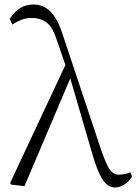

<svg xmlns="http://www.w3.org/2000/svg" viewBox="-20 -820 607 854"><path d="M29 1 25 -6 277 -544 300 -489 89 8ZM492 14Q475 14 458.5 3Q442 -8 425.5 -40.5Q409 -73 390 -137L288 -487L285 -490L235 -635Q216 -697 189 -718.5Q162 -740 121 -740Q96 -740 75.5 -732Q55 -724 35 -711L23 -736Q43 -767 69 -783.5Q95 -800 128 -800Q173 -800 205 -768Q237 -736 260 -663L428 -159Q444 -112 456 -87Q468 -62 481 -52.5Q494 -43 510 -43Q519 -43 533 -45.5Q547 -48 560 -54L567 -35Q557 -15 535 -0.5Q513 14 492 14Z"/></svg>

Font: Noto Serif SC ExtraLight
Style: Regular
Weight: 200
Designer: Ryoko NISHIZUKA 西塚涼子 (kana & ideographs); Frank Grießhammer (Latin, Greek & Cyrillic); Wenlong ZHANG 张文龙 (bopomofo); San
Foundry: Adobe
Version: Version 2.002-H1;hotconv 1.1.0;makeotfexe 2.6.0